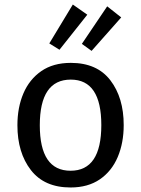

<svg xmlns="http://www.w3.org/2000/svg" viewBox="-20 -817 624 849"><path d="M292 12Q176 12 116.5 -65Q57 -142 57 -263Q57 -342 83.5 -404Q110 -466 162.5 -502.5Q215 -539 293 -539Q409 -539 468 -462Q527 -385 527 -264Q527 -185 500.5 -122.5Q474 -60 421.5 -24Q369 12 292 12ZM292 -62Q428 -62 428 -264Q428 -465 293 -465Q156 -465 156 -263Q156 -62 292 -62ZM243 -597 198 -625 302 -797 366 -752ZM385 -592 342 -623 454 -789 516 -740Z"/></svg>

Font: Trujillo
Style: Regular
Weight: 400
Designer: Fira Sans original fonts by bBox Type GmbH, Carrois Corporate GbR, & Edenspiekermann AG / Changes by Cristiano Sobral
Foundry: Fira Sans original fonts by bBox Type GmbH, Carrois Corporate GbR, & Edenspiekermann AG / Changes by Cristiano Sobral
Version: Version 4.301;October 17, 2021;FontCreator 14.0.0.2814 64-bi